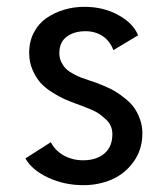

<svg xmlns="http://www.w3.org/2000/svg" viewBox="-20 -532 490 563"><path d="M224.5 11Q169 11 121.2 -11.2Q73.5 -33.5 54.5 -67.5L129 -115Q142 -90 167.2 -76Q192.5 -62 224 -62Q262.5 -62 286 -81.8Q309.5 -101.5 309.5 -139Q309.5 -151.5 304.8 -162.5Q300 -173.5 290.2 -182.2Q280.5 -191 271.8 -197.5Q263 -204 248.5 -210.2Q234 -216.5 226.5 -219.2Q219 -222 205.5 -227Q185 -234.5 170 -241Q155 -247.5 133.8 -260.8Q112.5 -274 99 -289Q85.5 -304 75.5 -327Q65.5 -350 65.5 -377Q65.5 -410.5 79.5 -437Q93.5 -463.5 117 -479.5Q140.5 -495.5 168.8 -503.8Q197 -512 227.5 -512Q283 -512 326.8 -488Q370.5 -464 385 -428.5L312.5 -385Q302 -412.5 280.5 -426.5Q259 -440.5 230.5 -440.5Q197.5 -440.5 175.8 -424.5Q154 -408.5 154 -376Q154 -361.5 160.2 -349.2Q166.5 -337 174.8 -329.2Q183 -321.5 196.5 -314.5Q210 -307.5 217.8 -304.5Q225.5 -301.5 238 -297.5Q251.5 -293 260.8 -289.8Q270 -286.5 288.2 -278.8Q306.5 -271 319.5 -263Q332.5 -255 348.2 -242.2Q364 -229.5 373.8 -215.5Q383.5 -201.5 390.5 -182.2Q397.5 -163 397.5 -141.5Q397.5 -93.5 371.8 -57.8Q346 -22 307.5 -5.5Q269 11 224.5 11Z"/></svg>

Font: League Mono Condensed
Style: Regular
Weight: 400
Width: 1
Designer: Tyler Finck
Foundry: The League of Moveable Type / Tyler Finck
Version: Version 2.210